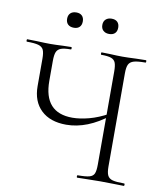

<svg xmlns="http://www.w3.org/2000/svg" viewBox="-92 -868 805 940"><g transform="rotate(10 310.0 -398.0)"><path d="M367 -613Q365 -613 365 -619Q365 -625 367 -625L409 -624Q447 -622 471 -622Q497 -622 539 -624L587 -625Q590 -625 590 -619Q590 -613 587 -613Q548 -613 529.5 -607.5Q511 -602 504 -588Q497 -574 497 -544V-81Q497 -51 504 -36.5Q511 -22 529.5 -17Q548 -12 587 -12Q590 -12 590 -6Q590 0 587 0Q557 0 539 -1L471 -2L403 -1Q386 0 356 0Q353 0 353 -6Q353 -12 356 -12Q396 -12 414 -17Q432 -22 438 -36Q444 -50 444 -81V-542Q444 -572 438.5 -586.5Q433 -601 417 -607Q401 -613 367 -613ZM257 -246Q177 -246 132 -289Q87 -332 87 -408V-544Q87 -574 80.5 -588Q74 -602 55.5 -607.5Q37 -613 -2 -613Q-5 -613 -5 -619Q-5 -625 -2 -625L46 -624Q86 -622 112 -622Q137 -622 175 -624L216 -625Q219 -625 219 -619Q219 -613 216 -613Q183 -613 167 -607Q151 -601 145 -586.5Q139 -572 139 -542V-443Q139 -285 281 -285Q318 -285 363.5 -297Q409 -309 458 -336L467 -329Q362 -246 257 -246ZM172 -758Q172 -776 182.5 -786Q193 -796 212 -796Q230 -796 240 -786Q250 -776 250 -758Q250 -740 240 -730Q230 -720 212 -720Q193 -720 182.5 -730Q172 -740 172 -758ZM347 -758Q347 -776 358 -786Q369 -796 387 -796Q406 -796 416 -786Q426 -776 426 -758Q426 -740 416 -730Q406 -720 387 -720Q369 -720 358 -730Q347 -740 347 -758Z"/></g></svg>

Font: Cormorant Unicase Light
Style: Regular
Weight: 300
Designer: Christian Thalmann (Catharsis Fonts)
Foundry: Catharsis Fonts
Version: Version 4.000